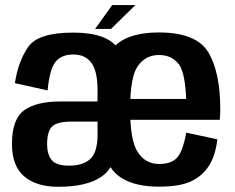

<svg xmlns="http://www.w3.org/2000/svg" viewBox="-20 -728 922 754"><path d="M487.5 -195.5V-366.5Q487.5 -471 445 -535.5Q402.5 -600 267 -600Q130 -600 90.8 -543.8Q51.5 -487.5 38.5 -401.5L167 -373Q174.5 -455.5 197.8 -484.8Q221 -514 268 -514Q314.5 -514 338.8 -481.5Q363 -449 363 -374.5V-135L383.5 -124.5ZM209 5.5Q321 5.5 378.5 -34.2Q436 -74 439.5 -165L363.5 -206Q363.5 -128.5 334 -103Q304.5 -77.5 252 -77.5Q200 -77.5 182.5 -100.2Q165 -123 165 -161Q165 -212.5 184.8 -231.5Q204.5 -250.5 261.5 -250.5Q305.5 -250.5 369 -250.5V-329.5Q280.5 -329.5 216.5 -329.5Q123 -329.5 75 -295Q27 -260.5 27 -162.5Q27 -76.5 74.8 -35.5Q122.5 5.5 209 5.5ZM605.5 5V-84Q551 -84 521.5 -130Q491 -175 491 -298.5Q491 -427 521.5 -469Q552 -512 604.5 -512Q657 -512 685 -472Q707.5 -435.5 711 -339.5H478.5V-257.5H843Q845 -276.5 845 -299Q845 -443.5 798.5 -522Q751.5 -600.5 604 -600.5Q460 -600.5 411 -522.5Q362 -444 362 -298.5Q362 -160.5 410.5 -77.5Q458.5 5 605.5 5ZM605.5 -84V5Q682 5 726 -14Q770.5 -33 798.5 -74Q826 -114.5 833.5 -181L711.5 -207Q704.5 -168 692.5 -137.5Q680.5 -107.5 658.5 -95.5Q637 -84 605.5 -84ZM353.5 -614.5H416L511.5 -708H420.5Z"/></svg>

Font: Anybody SemiCondensed SemiBold
Style: Regular
Weight: 600
Width: 4
Version: Version 1.113;gftools[0.9.25]